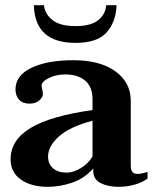

<svg xmlns="http://www.w3.org/2000/svg" viewBox="-20 -713 601 743"><path d="M111 -693H150Q154 -658 183.5 -635Q213 -612 272 -612Q331 -612 359.5 -634.5Q388 -657 391 -693H431Q429 -629 393 -588Q357 -547 272 -547Q115 -547 111 -693ZM21 -96Q21 -172 99.5 -218.5Q178 -265 338 -287V-329Q338 -377 309.5 -401Q281 -425 233 -425Q197 -425 169 -411Q141 -397 141 -382Q141 -377 143.5 -366Q146 -355 146 -349Q146 -337 132 -324.5Q118 -312 95 -312Q67 -312 53.5 -327.5Q40 -343 40 -367Q40 -421 101.5 -450.5Q163 -480 264 -480Q367 -480 426.5 -437Q486 -394 486 -323V-73Q486 -55 492.5 -47.5Q499 -40 512 -40Q527 -40 551 -48V-22Q531 -7 501 1.5Q471 10 439 10Q398 10 369.5 -4.5Q341 -19 341 -51V-61Q306 -22 259 -6Q212 10 165 10Q101 10 61 -18Q21 -46 21 -96ZM338 -108V-246Q249 -222 207.5 -184.5Q166 -147 166 -107Q166 -78 185.5 -61.5Q205 -45 238 -45Q265 -45 294.5 -63.5Q324 -82 338 -108Z"/></svg>

Font: Taviraj DemiBold
Style: Regular
Weight: 600
Designer: Katatrad Team
Foundry: CadsonDemak
Version: Version 1.030